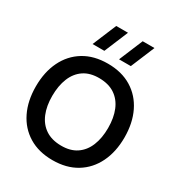

<svg xmlns="http://www.w3.org/2000/svg" viewBox="-227 -1130 1202 1293"><g transform="rotate(30 374.5 -483.0)"><path d="M515.6 -797.5H424.1L501.2 -982.5H592.8ZM309.8 -797.5H218.2L295.4 -982.5H386.9ZM374.7 15Q266.8 15 189.6 -32.2Q112.4 -79.3 71.2 -163.8Q30 -248.3 30 -360Q30 -471.7 71.2 -556.2Q112.4 -640.7 189.6 -687.8Q266.8 -735 374.7 -735Q482.6 -735 559.8 -687.8Q636.9 -640.7 678.1 -556.2Q719.3 -471.7 719.3 -360Q719.3 -248.3 678.1 -163.8Q636.9 -79.3 559.8 -32.2Q482.6 15 374.7 15ZM374.7 -98.7Q447.2 -97.8 495.4 -130.4Q543.6 -162.9 567.7 -222.1Q591.8 -281.2 591.8 -360Q591.8 -438.8 567.7 -497.1Q543.6 -555.5 495.4 -588Q447.2 -620.5 374.7 -621.3Q302.2 -622.2 254 -589.7Q205.9 -557.2 181.8 -498Q157.7 -438.8 157.5 -360Q157.3 -281.2 181.5 -222.9Q205.6 -164.6 253.9 -132Q302.2 -99.5 374.7 -98.7Z"/></g></svg>

Font: Manrope ExtraLight
Style: Regular
Weight: 200
Designer: Mikhail Sharanda
Foundry: Mikhail Sharanda
Version: Version 4.505